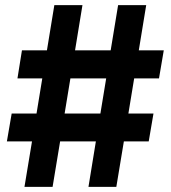

<svg xmlns="http://www.w3.org/2000/svg" viewBox="-20 -727 664 747"><path d="M353 -176.8H213.9L184.6 0H75.2L104.5 -176.8H6.8L25.4 -285.2H122.1L144.5 -421.9H47.9L65.4 -531.2H162.6L191.4 -707H300.8L272 -531.2H410.6L439.5 -707H548.8L520 -531.2H617.2L598.6 -421.9H502L479.5 -285.2H577.1L558.6 -176.8H461.9L432.6 0H324.2ZM370.6 -285.2 393.1 -421.9H253.9L231.4 -285.2Z"/></svg>

Font: Pretendard GOV
Style: Bold
Weight: 700
Designer: Base glyphs from Inter by Rasmus Andersson; Hangeul glyphs from Noto Sans CJK(Source Han Sans) by Jang Soo-young and Kan
Foundry: Kil Hyung-jin
Version: Version 1.309